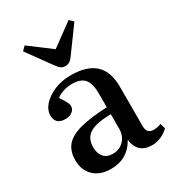

<svg xmlns="http://www.w3.org/2000/svg" viewBox="-190 -896 929 1021"><g transform="rotate(-30 274.0 -385.5)"><path d="M191 14Q125 14 86.5 -22.5Q48 -59 48 -121Q48 -176 76 -209.5Q104 -243 166.5 -260Q229 -277 334 -282V-368Q334 -428 311 -455Q288 -482 235 -482Q207 -482 179.5 -473Q152 -464 139 -451Q157 -425 165 -409Q173 -393 173 -384Q173 -364 156.5 -350.5Q140 -337 113 -337Q83 -337 67.5 -351.5Q52 -366 52 -392Q52 -427 79 -457Q106 -487 151.5 -506Q197 -525 252 -525Q351 -525 400 -480Q449 -435 449 -341V-99Q449 -53 491 -53Q512 -53 537 -62L546 -30Q525 -9 497.5 2.5Q470 14 444 14Q355 14 344 -76Q294 14 191 14ZM239 -51Q281 -51 307.5 -79Q334 -107 334 -150V-239Q246 -238 205.5 -214Q165 -190 165 -134Q165 -95 184 -73Q203 -51 239 -51ZM254 -581Q239 -581 228.5 -588Q218 -595 204 -614L97 -762L120 -785L253 -685L390 -785L413 -763L300 -608Q289 -593 277.5 -587Q266 -581 254 -581Z"/></g></svg>

Font: Literata 36pt Medium
Style: Regular
Weight: 500
Designer: Latin by Veronika Burian and Jose Scaglione. Greek by Irene Vlachou. Cyrillic by Vera Evstafieva.
Foundry: TypeTogether
Version: Version 3.002